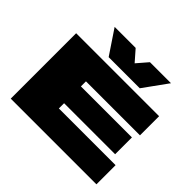

<svg xmlns="http://www.w3.org/2000/svg" viewBox="-209 -1197 1453 1453"><g transform="rotate(45 517.5 -470.0)"><path d="M75 0V-700H963V-495H385V-441H931V-261H385V-205H992V0ZM850 -940 710 -746H377L247 -940H472L549 -852L625 -940Z"/></g></svg>

Font: Georama ExtraExtended Black
Style: Regular
Weight: 900
Width: 8
Designer: Jean-Baptiste Levee
Foundry: Production Type
Version: Version 1.000